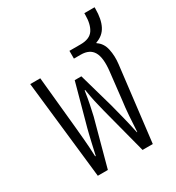

<svg xmlns="http://www.w3.org/2000/svg" viewBox="-164 -776 806 877"><g transform="rotate(-30 239.0 -337.0)"><path d="M95 0 37 -517H90L117 -243Q120 -211 123.5 -172Q127 -133 129 -83H132Q141 -122 146 -145Q151 -168 155 -183.5Q159 -199 162.5 -213.5Q166 -228 172 -248L222 -431H257L309 -248Q320 -206 329.5 -168Q339 -130 349 -83H351Q353 -124 356 -165.5Q359 -207 364 -243L380 -385Q388 -454 369.5 -486Q351 -518 304 -518H268V-559H327Q375 -559 394 -587Q413 -615 413 -666V-674H467V-666Q467 -611 449.5 -577Q432 -543 393 -530V-527Q421 -509 429 -472Q437 -435 432 -394L385 0H331L267 -245Q259 -276 253 -303Q247 -330 241 -368H238Q232 -328 226 -299Q220 -270 214 -244L148 0Z"/></g></svg>

Font: Noto Sans Thai UI ExtCond Light
Style: Regular
Weight: 300
Width: 2
Designer: Monotype Design Team
Foundry: Monotype Imaging Inc.
Version: Version 2.000; ttfautohint (v1.8.4.7-5d5b)